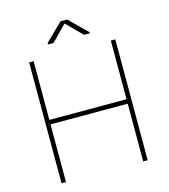

<svg xmlns="http://www.w3.org/2000/svg" viewBox="-128 -991 958 1091"><g transform="rotate(-15 351.0 -445.5)"><path d="M604.5 0H578.1V-339.4H124V0H97.7V-710.9H124V-365.7H578.1V-710.9H604.5ZM473.6 -781.7H439.5L349.1 -872.6L259.8 -781.7H227.5V-790L330.1 -890.6H369.1L473.6 -788.1Z"/></g></svg>

Font: Roboto-Thin
Style: Regular
Weight: 250
Designer: Google
Version: Version 1.100141; 2013; ttfautohint (v0.94.14-c901) -l 8 -r 